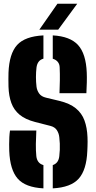

<svg xmlns="http://www.w3.org/2000/svg" viewBox="-20 -999 514 1028"><path d="M212.5 9.5Q116 4.5 74.8 -42.5Q33.5 -89.5 29.5 -191Q29 -207 29 -226.2Q29 -245.5 30 -264.8Q31 -284 33.5 -300H174.5Q172.5 -263.5 172 -228Q171.5 -192.5 174.5 -163Q176.5 -144.5 185.8 -132.2Q195 -120 212.5 -115ZM262.5 9.5V-115Q278.5 -120.5 287 -132.5Q295.5 -144.5 297.5 -163Q299.5 -180 300.2 -196.8Q301 -213.5 300.2 -230.2Q299.5 -247 297.5 -264Q295.5 -285 284.5 -302Q273.5 -319 249.5 -325L167.5 -346Q115.5 -359.5 85 -384.8Q54.5 -410 40.8 -447.5Q27 -485 25.5 -535Q25 -557 25 -574.2Q25 -591.5 25.5 -610Q29.5 -711.5 71.5 -758Q113.5 -804.5 212.5 -809.5V-685Q195.5 -680 186.8 -668.2Q178 -656.5 175.5 -638Q172.5 -612.5 172.5 -586.5Q172.5 -560.5 175.5 -535Q178 -515 189.5 -498.5Q201 -482 226.5 -476L297.5 -459Q353.5 -445.5 385.8 -419.2Q418 -393 432.2 -354.2Q446.5 -315.5 448.5 -264Q449 -252.5 449 -240Q449 -227.5 448.5 -215Q448 -202.5 447.5 -191Q443.5 -89.5 401.5 -42.5Q359.5 4.5 262.5 9.5ZM298.5 -500Q300 -534.5 300.5 -569Q301 -603.5 299.5 -638Q299 -656 289.2 -667.8Q279.5 -679.5 262.5 -684.5V-809.5Q355.5 -804.5 398 -757.8Q440.5 -711 444.5 -610Q445.5 -588.5 444.8 -557.5Q444 -526.5 442.5 -500ZM190.5 -840 287.5 -979H393.5L291.5 -840Z"/></svg>

Font: Big Shoulders Stencil Display Thin Black
Style: Regular
Weight: 900
Version: Version 2.001